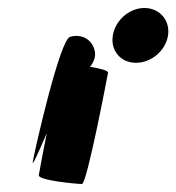

<svg xmlns="http://www.w3.org/2000/svg" viewBox="-20 -768 441 480"><path d="M62 -364C60 -350 76 -387 97 -435C86 -381 78 -335 77 -330C75 -317 172 -308 185 -308C197 -308 248 -574 250 -586C251 -592 229 -597 205 -601C215 -613 221 -629 216 -644C209 -670 183 -684 156 -676C131 -676 66 -389 62 -364ZM262 -679C256 -641 282 -611 320 -611C358 -611 394 -641 400 -679C406 -717 379 -748 341 -748C303 -748 268 -717 262 -679Z"/></svg>

Font: Ampere
Style: SuCndIta
Weight: 400
Version: Version 1